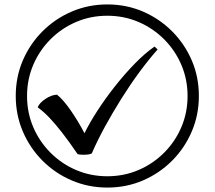

<svg xmlns="http://www.w3.org/2000/svg" viewBox="-20 -782 968 866"><path d="M355 -84Q338 -84 330 -87Q289 -147 258 -186.5Q227 -226 201.5 -252.5Q176 -279 150 -298Q158 -318 185 -336Q212 -354 237 -355Q265 -333 299 -284Q333 -235 361 -181Q384 -228 420 -283.5Q456 -339 499.5 -394Q543 -449 589 -496Q635 -543 677 -572L691 -559Q651 -514 609 -457Q567 -400 527.5 -337Q488 -274 453.5 -211Q419 -148 394 -90Q384 -84 355 -84ZM464 64Q379 64 304 32Q229 0 172 -57Q115 -114 83 -189Q51 -264 51 -349Q51 -435 83 -509.5Q115 -584 172 -641Q229 -698 304 -730Q379 -762 464 -762Q550 -762 624.5 -730Q699 -698 756 -641Q813 -584 845 -509.5Q877 -435 877 -349Q877 -264 845 -189Q813 -114 756 -57Q699 0 624.5 32Q550 64 464 64ZM464 13Q539 13 604.5 -15Q670 -43 720 -93Q770 -143 798 -208.5Q826 -274 826 -349Q826 -424 798 -489.5Q770 -555 720 -605Q670 -655 604.5 -683Q539 -711 464 -711Q389 -711 323.5 -683Q258 -655 208 -605Q158 -555 130 -489.5Q102 -424 102 -349Q102 -274 130 -208.5Q158 -143 208 -93Q258 -43 323.5 -15Q389 13 464 13Z"/></svg>

Font: malayalam15
Style: Book
Weight: 400
Designer: Jelle Bosma - Monotype Design Team
Foundry: Monotype Imaging Inc.
Version: Version 2.003